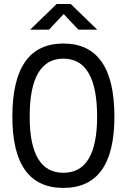

<svg xmlns="http://www.w3.org/2000/svg" viewBox="-20 -918 626 948"><path d="M293 9.8Q41 9.8 41 -341.8Q41 -703.1 293 -703.1Q544.9 -703.1 544.9 -341.8Q544.9 9.8 293 9.8ZM293 -64.9Q459.5 -64.9 459.5 -341.8Q459.5 -628.4 293 -628.4Q126.5 -628.4 126.5 -341.8Q126.5 -64.9 293 -64.9ZM128.9 -771.5 259.8 -898.4H329.1L460 -771.5H367.2L294.4 -848.6L221.7 -771.5Z"/></svg>

Font: Cascadia Mono NF SemiLight
Style: Regular
Weight: 350
Monospace: yes
Designer: Aaron Bell
Foundry: Saja Typeworks
Version: Version 2404.023; ttfautohint (v1.8.4)